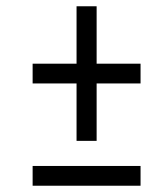

<svg xmlns="http://www.w3.org/2000/svg" viewBox="-20 -592 468 612"><path d="M224 -326H84V-389H224V-572H288V-389H428V-326H288V-143H224ZM84 -63H428V0H84Z"/></svg>

Font: Noto Serif CondSemiBold
Style: Italic
Weight: 600
Width: 3
Italic angle: -12°
Designer: Monotype Design Team
Foundry: Monotype Imaging Inc.
Version: Version 1.001